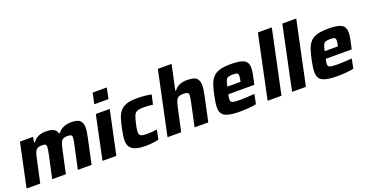

<svg xmlns="http://www.w3.org/2000/svg" viewBox="-35 -1423 4030 2112"><g transform="rotate(-20 1980.5 -367.5)"><path d="M13 0 121 -510H274L265 -447H274Q300 -485 338.5 -501.5Q377 -518 422 -518Q487 -518 517 -500.5Q547 -483 556 -447H565Q593 -485 634 -501.5Q675 -518 722 -518Q798 -518 825.5 -490Q853 -462 853 -406Q853 -386 848.5 -356Q844 -326 837 -294L774 0H613L671 -268Q677 -295 681 -317Q685 -339 685 -351Q685 -376 673 -382.5Q661 -389 633 -389Q597 -389 578.5 -377.5Q560 -366 550 -338.5Q540 -311 530 -264L473 0H313L371 -268Q376 -295 380 -317Q384 -339 384 -351Q384 -376 372.5 -382.5Q361 -389 333 -389Q297 -389 278.5 -377Q260 -365 250 -338Q240 -311 230 -264L173 0Z M1030 -616 1057 -743H1222L1196 -616ZM902 0 1009 -510H1172L1064 0Z M1410 8Q1331 8 1286.5 -8Q1242 -24 1224 -54Q1206 -84 1206 -128Q1206 -150 1211 -186Q1216 -222 1225 -263Q1237 -323 1252 -370.5Q1267 -418 1293.5 -451Q1320 -484 1366 -501Q1412 -518 1487 -518Q1582 -518 1660 -502L1635 -391Q1615 -394 1583.5 -396.5Q1552 -399 1524 -399Q1476 -399 1451 -388Q1426 -377 1413 -346Q1400 -315 1387 -255Q1380 -225 1376.5 -203Q1373 -181 1373 -165Q1373 -132 1393.5 -121.5Q1414 -111 1464 -111Q1489 -111 1522 -113.5Q1555 -116 1582 -120L1559 -9Q1524 -1 1485.5 3.5Q1447 8 1410 8Z M1663 0 1820 -743H1981L1918 -451H1927Q1954 -487 1992 -502.5Q2030 -518 2078 -518Q2160 -518 2189 -490Q2218 -462 2218 -404Q2218 -385 2213.5 -355.5Q2209 -326 2203 -295L2140 0H1980L2037 -268Q2042 -294 2046 -315.5Q2050 -337 2050 -349Q2050 -375 2036 -382Q2022 -389 1989 -389Q1950 -389 1930 -377Q1910 -365 1900 -337.5Q1890 -310 1880 -264L1823 0Z M2513 8Q2425 8 2375 -5Q2325 -18 2305 -45.5Q2285 -73 2285 -118Q2285 -145 2289.5 -179Q2294 -213 2303 -254Q2317 -323 2334 -373Q2351 -423 2379.5 -455Q2408 -487 2458 -502.5Q2508 -518 2590 -518Q2668 -518 2711.5 -506Q2755 -494 2772.5 -469Q2790 -444 2790 -403Q2790 -374 2783 -334.5Q2776 -295 2766 -254L2757 -215H2453Q2450 -200 2447 -184Q2444 -168 2444 -158Q2444 -138 2453.5 -128.5Q2463 -119 2489.5 -116Q2516 -113 2567 -113Q2597 -113 2641 -115.5Q2685 -118 2724 -121L2701 -9Q2668 -1 2615 3.5Q2562 8 2513 8ZM2471 -298H2626L2629 -310Q2632 -328 2634 -341Q2636 -354 2636 -364Q2636 -390 2621.5 -396.5Q2607 -403 2573 -403Q2537 -403 2518.5 -396Q2500 -389 2490.5 -366.5Q2481 -344 2471 -298Z M2835 0 2991 -743H3154L2997 0Z M3121 0 3277 -743H3440L3283 0Z M3653 8Q3565 8 3515 -5Q3465 -18 3445 -45.5Q3425 -73 3425 -118Q3425 -145 3429.5 -179Q3434 -213 3443 -254Q3457 -323 3474 -373Q3491 -423 3519.5 -455Q3548 -487 3598 -502.5Q3648 -518 3730 -518Q3808 -518 3851.5 -506Q3895 -494 3912.5 -469Q3930 -444 3930 -403Q3930 -374 3923 -334.5Q3916 -295 3906 -254L3897 -215H3593Q3590 -200 3587 -184Q3584 -168 3584 -158Q3584 -138 3593.5 -128.5Q3603 -119 3629.5 -116Q3656 -113 3707 -113Q3737 -113 3781 -115.5Q3825 -118 3864 -121L3841 -9Q3808 -1 3755 3.5Q3702 8 3653 8ZM3611 -298H3766L3769 -310Q3772 -328 3774 -341Q3776 -354 3776 -364Q3776 -390 3761.5 -396.5Q3747 -403 3713 -403Q3677 -403 3658.5 -396Q3640 -389 3630.5 -366.5Q3621 -344 3611 -298Z"/></g></svg>

Font: Saira
Style: Bold Italic
Weight: 700
Italic angle: -12°
Designer: Hector Gatti with collaboration of the Omnibus-Type team
Foundry: Omnibus-Type
Version: Version 1.100; ttfautohint (v1.8.3)